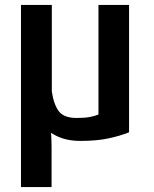

<svg xmlns="http://www.w3.org/2000/svg" viewBox="-20 -556 622 778"><path d="M503 -20V-536H379V-92Q365 -86 344.5 -82Q324 -78 291 -78Q239 -78 218.5 -105Q198 -132 190 -185V-536H65V202H189V110Q189 78 189 45.5Q189 13 187 -18Q210 -2 239.5 6.5Q269 15 306 15Q371 15 418.5 5Q466 -5 503 -20Z"/></svg>

Font: Repo DemiBold
Style: Regular
Weight: 600
Designer: Stefan Peev
Foundry: Context Ltd
Version: Version 1.502